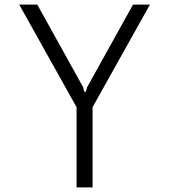

<svg xmlns="http://www.w3.org/2000/svg" viewBox="-20 -820 740 840"><path d="M143 -800 344 -438 348 -419H356L361 -438L562 -800H636L385 -351V0H315V-351L64 -800Z"/></svg>

Font: Martian Mono ExtraLight
Style: Regular
Weight: 200
Monospace: yes
Designer: Roman Shamin
Foundry: Evil Martians
Version: Version 1.000; ttfautohint (v1.8.4.7-5d5b)